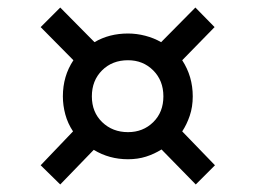

<svg xmlns="http://www.w3.org/2000/svg" viewBox="-20 -616 679 510"><path d="M140 -126 88 -177 174 -267Q160 -288 153.5 -312Q147 -336 147 -360Q147 -414 175 -456L88 -544L140 -596L231 -504Q270 -527 320 -527Q343 -527 366 -521Q389 -515 408 -504L499 -596L550 -544L464 -456Q492 -413 492 -360Q492 -332 484 -308.5Q476 -285 464 -267L551 -177L500 -126L409 -219Q390 -207 368 -200Q346 -193 320 -193Q270 -193 229 -218ZM320 -265Q360 -265 387 -291.5Q414 -318 414 -360Q414 -402 387 -429Q360 -456 320 -456Q278 -456 251 -429Q224 -402 224 -360Q224 -318 251.5 -291.5Q279 -265 320 -265Z"/></svg>

Font: Mona Sans Condensed Medium
Style: Regular
Weight: 500
Width: 3
Designer: Deni Anggara
Foundry: GitHub
Version: Version 1.001; ttfautohint (v1.8.4.7-5d5b);gftools[0.9.31]